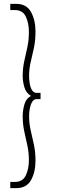

<svg xmlns="http://www.w3.org/2000/svg" viewBox="-20 -760 292 990"><path d="M33 178H58Q97 178 113 144.5Q129 111 129 66Q129 26 121 -10Q113 -46 105 -83Q97 -120 97 -162Q97 -189 105.5 -220.5Q114 -252 140 -265Q114 -281 105.5 -311Q97 -341 97 -368Q97 -408 105 -444Q113 -480 121 -516.5Q129 -553 129 -596Q129 -641 113 -674.5Q97 -708 58 -708H33V-740H64Q117 -740 140 -698Q163 -656 163 -598Q163 -551 155 -513.5Q147 -476 138.5 -441Q130 -406 130 -367Q130 -348 133.5 -328Q137 -308 145.5 -294.5Q154 -281 169 -281H189V-249H169Q155 -249 146.5 -235.5Q138 -222 134 -202Q130 -182 130 -163Q130 -123 138.5 -87Q147 -51 155 -13.5Q163 24 163 69Q163 127 140 168.5Q117 210 64 210H33Z"/></svg>

Font: Georama SemiCondensed ExtraLight
Style: Regular
Weight: 200
Width: 4
Designer: Jean-Baptiste Levee
Foundry: Production Type
Version: Version 1.000